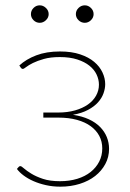

<svg xmlns="http://www.w3.org/2000/svg" viewBox="-20 -694 486 720"><path d="M52.5 -448.5Q78 -472 116 -486.5Q154 -501 205 -501Q248.5 -501 280.5 -490.2Q312.5 -479.5 333.2 -462Q354 -444.5 364.2 -422.5Q374.5 -400.5 374.5 -378.5Q374.5 -362 368.2 -344.2Q362 -326.5 347.8 -310.5Q333.5 -294.5 310.2 -282Q287 -269.5 253.5 -263.5Q287.5 -258.5 313 -246.8Q338.5 -235 355.2 -218Q372 -201 380.5 -180Q389 -159 389 -136Q389 -105 375 -79Q361 -53 336.8 -34Q312.5 -15 279 -4.5Q245.5 6 206.5 6Q177.5 6 152 0.2Q126.5 -5.5 105.5 -14.8Q84.5 -24 68.5 -36Q52.5 -48 43.5 -60.5L50 -68Q52 -71 56.5 -71Q60.5 -71 70.2 -62.2Q80 -53.5 97.5 -42.8Q115 -32 141.2 -23.2Q167.5 -14.5 205 -14.5Q240.5 -14.5 269.8 -23.5Q299 -32.5 319.8 -49Q340.5 -65.5 352 -88Q363.5 -110.5 363.5 -137.5Q363.5 -163 352.5 -184Q341.5 -205 320.5 -220.5Q299.5 -236 268.8 -244.5Q238 -253 198.5 -253H142.5V-272H198.5Q233 -272 261.2 -280Q289.5 -288 309.5 -302Q329.5 -316 340.2 -335.2Q351 -354.5 351 -376.5Q351 -396 342.2 -414.5Q333.5 -433 315.5 -447.5Q297.5 -462 269.8 -471Q242 -480 204.5 -480Q169.5 -480 144.8 -473Q120 -466 103.5 -457.8Q87 -449.5 78 -442.5Q69 -435.5 65.5 -435.5Q61.5 -435.5 58.5 -439.5ZM162.5 -641Q162.5 -628 152.2 -618.2Q142 -608.5 129 -608.5Q115.5 -608.5 105.8 -618.2Q96 -628 96 -641Q96 -654.5 105.8 -664.2Q115.5 -674 129 -674Q142 -674 152.2 -664.2Q162.5 -654.5 162.5 -641ZM331 -641Q331 -628 321 -618.2Q311 -608.5 298 -608.5Q284.5 -608.5 274.5 -618.2Q264.5 -628 264.5 -641Q264.5 -654.5 274.5 -664.2Q284.5 -674 298 -674Q311 -674 321 -664.2Q331 -654.5 331 -641Z"/></svg>

Font: Lato 2
Style: Regular
Weight: 200
Designer: Lukasz Dziedzic with Adam Twardoch and Botio Nikoltchev
Foundry: tyPoland Lukasz Dziedzic
Version: Version 2.015; 2015-08-06; http://www.latofonts.com/